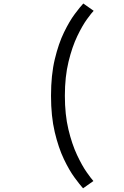

<svg xmlns="http://www.w3.org/2000/svg" viewBox="-20 -826 690 1067"><path d="M441.5 220.5Q424 201 394.5 161Q365 121 335 58.2Q305 -4.5 284.2 -92Q263.5 -179.5 263.5 -294Q263.5 -409.5 284.5 -497Q305.5 -584.5 335.8 -646.5Q366 -708.5 395.5 -748Q425 -787.5 443 -806.5L500.5 -766Q489.5 -755 463.8 -719.8Q438 -684.5 409.5 -625.2Q381 -566 360.8 -483Q340.5 -400 340.5 -294Q340.5 -189 360.2 -106.8Q380 -24.5 408 35Q436 94.5 461.5 130.8Q487 167 499 180Z"/></svg>

Font: Trispace Light
Style: Regular
Weight: 300
Designer: Tyler Finck
Foundry: Etcetera Type Company
Version: Version 1.210; ttfautohint (v1.8.3)